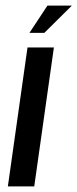

<svg xmlns="http://www.w3.org/2000/svg" viewBox="-20 -664 276 684"><path d="M8 0 78 -495H172L102 0ZM85 -547 149 -644H236L138 -547Z"/></svg>

Font: Alumni Sans SemiBold
Style: Italic
Weight: 600
Italic angle: -8°
Version: Version 1.016